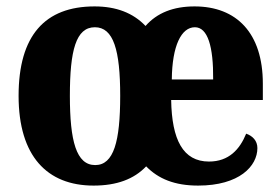

<svg xmlns="http://www.w3.org/2000/svg" viewBox="-20 -569 874 599"><path d="M272 10C344 10 398 -10 436 -50C474 -11 525 10 598 10C727 10 783 -51 783 -107C783 -130 768 -145 748 -152C728 -103 694 -65 632 -65C551 -65 516 -133 514 -257H800V-308C800 -466 718 -549 587 -549C521 -549 470 -529 434 -488C395 -529 342 -549 275 -549C120 -549 38 -458 38 -270C38 -82 127 10 272 10ZM277 -54C218 -54 198 -129 198 -270C198 -412 217 -484 276 -484C334 -484 355 -413 355 -270C355 -128 335 -54 277 -54ZM645 -321H516C517 -427 546 -484 588 -484C628 -484 646 -424 645 -321Z"/></svg>

Font: Noto Serif Khmer Condensed ExtraBold
Style: Regular
Weight: 800
Width: 3
Designer: Danh Hong and the Monotype Design Team
Foundry: Monotype Imaging Inc.
Version: Version 2.004